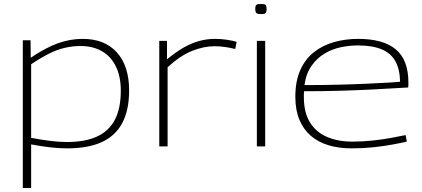

<svg xmlns="http://www.w3.org/2000/svg" viewBox="-20 -738 2129 968"><path d="M95 210V-535H134L135 -447Q209 -497 271 -519.5Q333 -542 397 -542Q508 -542 569.5 -473.5Q631 -405 631 -282Q631 -183 596.5 -118Q562 -53 493 -21.5Q424 10 319 10Q279 10 234.5 5Q190 0 137 -10V210ZM317 -22Q409 -22 469 -49.5Q529 -77 559 -134Q589 -191 589 -281Q589 -352 564.5 -402.5Q540 -453 494.5 -479.5Q449 -506 386 -506Q346 -506 307 -497Q268 -488 227 -467.5Q186 -447 137 -414V-43Q190 -33 235 -27.5Q280 -22 317 -22Z M822 -532V-439Q867 -476 906.5 -498.5Q946 -521 985 -531.5Q1024 -542 1063 -542Q1095 -542 1124.5 -537.5Q1154 -533 1173 -527L1166 -491Q1143 -497 1115 -501Q1087 -505 1062 -505Q1007 -505 947.5 -481Q888 -457 825 -399V0H783V-532Z M1296 -667Q1279 -667 1273 -672Q1267 -677 1267 -693Q1267 -709 1272.5 -713.5Q1278 -718 1296 -718Q1314 -718 1319 -713.5Q1324 -709 1324 -693Q1324 -677 1319 -672Q1314 -667 1296 -667ZM1275 0V-532H1317V0Z M1753 10Q1689 10 1637 -5.5Q1585 -21 1547.5 -53Q1510 -85 1489.5 -134Q1469 -183 1469 -250Q1469 -330 1494.5 -386Q1520 -442 1564 -476Q1608 -510 1665 -526Q1722 -542 1786 -542Q1912 -542 1975.5 -489Q2039 -436 2039 -322Q2039 -317 2039 -310Q2039 -303 2038 -297Q2016 -296 1968 -293Q1920 -290 1850.5 -286.5Q1781 -283 1695.5 -280.5Q1610 -278 1513 -278Q1512 -270 1512 -263Q1512 -256 1512 -248Q1512 -170 1543 -120.5Q1574 -71 1629 -47.5Q1684 -24 1757 -24Q1809 -24 1859.5 -29.5Q1910 -35 1953 -43Q1996 -51 2025 -57L2031 -24Q2001 -17 1957.5 -9Q1914 -1 1862 4.5Q1810 10 1753 10ZM1515 -309Q1605 -309 1685.5 -311Q1766 -313 1830.5 -316Q1895 -319 1938 -321.5Q1981 -324 1997 -326Q1996 -388 1973.5 -429Q1951 -470 1904 -489.5Q1857 -509 1784 -509Q1743 -509 1699 -500Q1655 -491 1616.5 -468Q1578 -445 1550.5 -406Q1523 -367 1515 -309Z"/></svg>

Font: Georama Expanded ExtraLight
Style: Regular
Weight: 250
Width: 7
Designer: Jean-Baptiste Levee
Foundry: Production Type
Version: Version 1.001